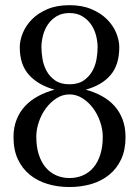

<svg xmlns="http://www.w3.org/2000/svg" viewBox="-20 -715 542 749"><path d="M251 -20.5Q279.8 -20.5 303.7 -31Q327.6 -41.5 344.7 -61.8Q361.8 -82 371.3 -112.1Q380.9 -142.1 380.9 -181.6Q380.9 -210 370.8 -239.5Q360.8 -269 343.3 -292.7Q325.7 -316.4 302 -331.5Q278.3 -346.7 251 -346.7Q223.6 -346.7 200.2 -331.5Q176.8 -316.4 159.2 -292.7Q141.6 -269 131.6 -239.5Q121.6 -210 121.6 -181.6Q121.6 -142.1 131.3 -112.1Q141.1 -82 158.2 -61.8Q175.3 -41.5 199.2 -31Q223.1 -20.5 251 -20.5ZM251 -694.8Q299.8 -694.8 336.4 -679.4Q373 -664.1 397.2 -639.9Q421.4 -615.7 433.3 -586.7Q445.3 -557.6 445.3 -530.8Q445.3 -462.4 411.6 -422.6Q377.9 -382.8 314.5 -365.2Q348.6 -356 377.2 -340.3Q405.8 -324.7 426.3 -302Q446.8 -279.3 458.3 -248.8Q469.7 -218.3 469.7 -179.7Q469.7 -129.9 452.6 -93.5Q435.5 -57.1 405.8 -33Q376 -8.8 336.2 2.9Q296.4 14.6 251 14.6Q205.6 14.6 166 2.9Q126.5 -8.8 96.7 -33Q66.9 -57.1 49.8 -93.5Q32.7 -129.9 32.7 -179.7Q32.7 -218.3 44.9 -248.8Q57.1 -279.3 78.6 -302Q100.1 -324.7 129.4 -340.3Q158.7 -356 192.9 -365.2Q129.4 -382.8 93.3 -422.6Q57.1 -462.4 57.1 -530.8Q57.1 -557.6 69.1 -586.7Q81.1 -615.7 105 -639.9Q128.9 -664.1 165.3 -679.4Q201.7 -694.8 251 -694.8ZM251 -664.1Q220.7 -664.1 200 -651.1Q179.2 -638.2 166.3 -618.7Q153.3 -599.1 147.5 -575.4Q141.6 -551.8 141.6 -530.8Q141.6 -510.3 145.8 -485.1Q149.9 -460 161.9 -438Q173.8 -416 195.3 -401.1Q216.8 -386.2 251 -386.2Q285.2 -386.2 306.6 -401.1Q328.1 -416 340.3 -438Q352.5 -460 356.7 -485.1Q360.8 -510.3 360.8 -530.8Q360.8 -551.8 355 -575.4Q349.1 -599.1 335.9 -618.7Q322.8 -638.2 301.8 -651.1Q280.8 -664.1 251 -664.1Z"/></svg>

Font: Doulos SIL
Style: Regular
Weight: 400
Designer: Walt Agee, Victor Gaultney, Peter Martin, Debbi Hosken
Foundry: SIL International
Version: Version 4.110; 2011; Maintenance release